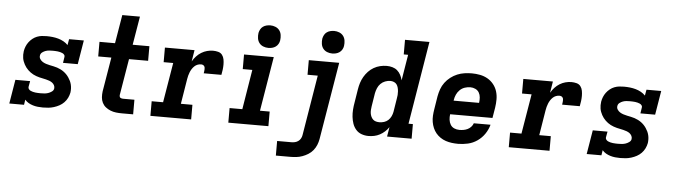

<svg xmlns="http://www.w3.org/2000/svg" viewBox="-55 -991 5059 1441"><g transform="rotate(5 2475.0 -270.0)"><path d="M282 8Q263 8 244 6Q225 4 207 -1.5Q189 -7 173.5 -16Q158 -25 146 -39L140 0H29L59 -181H170L162 -136Q161 -127 167 -119.5Q173 -112 181 -108.5Q189 -105 198 -102.5Q207 -100 216.5 -99Q226 -98 235.5 -97.5Q245 -97 254 -97Q269 -97 283.5 -98Q298 -99 312 -103.5Q326 -108 339.5 -117.5Q353 -127 355 -141Q357 -154 351 -165.5Q345 -177 335 -184.5Q325 -192 312.5 -196.5Q300 -201 287.5 -204Q275 -207 262.5 -209.5Q250 -212 237.5 -215Q225 -218 213 -222.5Q201 -227 190 -232.5Q179 -238 169 -245.5Q159 -253 150 -261.5Q141 -270 133.5 -280Q126 -290 120 -301Q114 -312 109.5 -324Q105 -336 103 -348.5Q101 -361 101 -374Q101 -387 103 -401Q106 -419 113 -436.5Q120 -454 131.5 -469.5Q143 -485 158.5 -497.5Q174 -510 192 -517Q210 -524 228 -526Q246 -528 264 -528Q287 -528 309.5 -525.5Q332 -523 353 -517Q374 -511 393 -500.5Q412 -490 426 -475L434 -520H545L515 -339H404L411 -384Q413 -393 407 -400.5Q401 -408 393 -411.5Q385 -415 376 -417.5Q367 -420 357.5 -421Q348 -422 338.5 -422.5Q329 -423 320 -423Q306 -423 292.5 -422Q279 -421 266 -416.5Q253 -412 241 -403Q229 -394 227 -380Q224 -365 232 -352.5Q240 -340 252 -332.5Q264 -325 278 -320.5Q292 -316 306.5 -313Q321 -310 335.5 -307Q350 -304 363.5 -299.5Q377 -295 390 -288.5Q403 -282 414.5 -273.5Q426 -265 435.5 -255Q445 -245 453 -233Q461 -221 467 -208.5Q473 -196 476.5 -181.5Q480 -167 480.5 -152Q481 -137 479 -122Q475 -101 465.5 -81.5Q456 -62 440.5 -46Q425 -30 405.5 -19.5Q386 -9 365 -2.5Q344 4 323.5 6Q303 8 282 8Z M877 0Q855 0 833 -2.5Q811 -5 791 -13Q771 -21 754.5 -34Q738 -47 728.5 -66Q719 -85 717.5 -107Q716 -129 719 -152L762 -410H663V-520H780L816 -735H949L913 -520H1039V-410H895L849 -134Q849 -128 850.5 -123Q852 -118 856.5 -115Q861 -112 866.5 -111Q872 -110 877 -110H962V0Z M1092 0V-110H1178L1228 -410H1156V-520H1379L1365 -434Q1377 -455 1393.5 -473Q1410 -491 1430.5 -503.5Q1451 -516 1473.5 -522Q1496 -528 1518 -528Q1538 -528 1557 -523Q1576 -518 1587 -503.5Q1598 -489 1601.5 -470Q1605 -451 1605 -431.5Q1605 -412 1602.5 -392.5Q1600 -373 1596 -353H1463Q1464 -360 1465 -367Q1466 -374 1466.5 -381.5Q1467 -389 1466 -395.5Q1465 -402 1461 -407.5Q1457 -413 1450.5 -415.5Q1444 -418 1437 -418Q1424 -418 1411 -413Q1398 -408 1387.5 -398Q1377 -388 1369.5 -376Q1362 -364 1357 -351.5Q1352 -339 1348.5 -326Q1345 -313 1343 -300L1312 -110H1399V0Z M1679 0V-110H1775L1824 -410H1752V-520H1976L1908 -110H1981V0ZM1930 -585Q1909 -585 1890.5 -592.5Q1872 -600 1860.5 -615Q1849 -630 1846 -650Q1843 -670 1846 -691Q1849 -705 1856 -718Q1863 -731 1875 -739.5Q1887 -748 1901.5 -751.5Q1916 -755 1930 -755Q1950 -755 1968.5 -747.5Q1987 -740 1998.5 -725Q2010 -710 2013 -690Q2016 -670 2013 -649Q2011 -635 2003.5 -622Q1996 -609 1984 -600.5Q1972 -592 1957.5 -588.5Q1943 -585 1930 -585Z M2056 215V105H2164Q2177 105 2190 102Q2203 99 2214.5 91Q2226 83 2233 70.5Q2240 58 2242 45L2317 -410H2240V-520H2469L2372 63Q2368 86 2359 108Q2350 130 2334.5 149Q2319 168 2298 181Q2277 194 2254.5 202Q2232 210 2209.5 212.5Q2187 215 2164 215ZM2411 -585Q2390 -585 2371.5 -592.5Q2353 -600 2341.5 -615Q2330 -630 2327 -650Q2324 -670 2327 -691Q2330 -705 2337 -718Q2344 -731 2356 -739.5Q2368 -748 2382.5 -751.5Q2397 -755 2411 -755Q2431 -755 2449.5 -747.5Q2468 -740 2479.5 -725Q2491 -710 2494 -690Q2497 -670 2494 -649Q2492 -635 2484.5 -622Q2477 -609 2465 -600.5Q2453 -592 2438.5 -588.5Q2424 -585 2411 -585Z M2735 8Q2708 8 2683 -1Q2658 -10 2641 -29.5Q2624 -49 2615.5 -73.5Q2607 -98 2604 -124.5Q2601 -151 2603 -179Q2605 -207 2610 -234L2626 -334Q2630 -359 2637.5 -383Q2645 -407 2658 -429.5Q2671 -452 2689 -471Q2707 -490 2729.5 -503Q2752 -516 2777 -522Q2802 -528 2827 -528Q2849 -528 2870 -522Q2891 -516 2906.5 -502.5Q2922 -489 2932 -470Q2942 -451 2947 -430Q2947 -430 2947 -430Q2947 -430 2947 -430L2979 -625H2946V-735H3130L3027 -110H3060V0H2875L2887 -72Q2875 -54 2857.5 -38Q2840 -22 2820 -11.5Q2800 -1 2778.5 3.5Q2757 8 2735 8ZM2808 -102Q2826 -102 2843.5 -107.5Q2861 -113 2874.5 -125.5Q2888 -138 2896 -155Q2904 -172 2907 -189L2923 -289Q2926 -303 2927 -317.5Q2928 -332 2927 -345.5Q2926 -359 2922.5 -372.5Q2919 -386 2911.5 -396.5Q2904 -407 2891 -412.5Q2878 -418 2864 -418Q2844 -418 2824.5 -410.5Q2805 -403 2790.5 -388.5Q2776 -374 2768 -355Q2760 -336 2756 -316L2740 -216Q2738 -203 2737 -189Q2736 -175 2738 -162.5Q2740 -150 2745.5 -138Q2751 -126 2760 -117.5Q2769 -109 2781.5 -105.5Q2794 -102 2808 -102Z M3411 8Q3387 8 3363 5Q3339 2 3317 -5.5Q3295 -13 3276 -26Q3257 -39 3243 -56Q3229 -73 3220 -94Q3211 -115 3207 -138.5Q3203 -162 3204.5 -186Q3206 -210 3210 -234L3226 -334Q3231 -361 3240.5 -388Q3250 -415 3267.5 -438.5Q3285 -462 3308.5 -480Q3332 -498 3358.5 -509Q3385 -520 3413 -524Q3441 -528 3468 -528Q3499 -528 3530 -522Q3561 -516 3587 -501Q3613 -486 3632 -462.5Q3651 -439 3660 -410Q3669 -381 3669 -349.5Q3669 -318 3664 -286L3651 -208H3332Q3329 -187 3331.5 -166.5Q3334 -146 3344 -129.5Q3354 -113 3372 -105Q3390 -97 3411 -97Q3426 -97 3441.5 -99.5Q3457 -102 3472 -109Q3487 -116 3498.5 -128.5Q3510 -141 3515 -156H3641Q3631 -119 3609 -86.5Q3587 -54 3554.5 -31.5Q3522 -9 3484.5 -0.5Q3447 8 3411 8ZM3541 -312Q3544 -333 3542.5 -353Q3541 -373 3531.5 -389.5Q3522 -406 3504 -414.5Q3486 -423 3466 -423Q3445 -423 3424 -416Q3403 -409 3387 -393.5Q3371 -378 3362 -358Q3353 -338 3350 -317L3349 -312Z M3792 0V-110H3878L3928 -410H3856V-520H4079L4065 -434Q4077 -455 4093.5 -473Q4110 -491 4130.5 -503.5Q4151 -516 4173.5 -522Q4196 -528 4218 -528Q4238 -528 4257 -523Q4276 -518 4287 -503.5Q4298 -489 4301.5 -470Q4305 -451 4305 -431.5Q4305 -412 4302.5 -392.5Q4300 -373 4296 -353H4163Q4164 -360 4165 -367Q4166 -374 4166.5 -381.5Q4167 -389 4166 -395.5Q4165 -402 4161 -407.5Q4157 -413 4150.5 -415.5Q4144 -418 4137 -418Q4124 -418 4111 -413Q4098 -408 4087.5 -398Q4077 -388 4069.5 -376Q4062 -364 4057 -351.5Q4052 -339 4048.5 -326Q4045 -313 4043 -300L4012 -110H4099V0Z M4632 8Q4613 8 4594 6Q4575 4 4557 -1.5Q4539 -7 4523.5 -16Q4508 -25 4496 -39L4490 0H4379L4409 -181H4520L4512 -136Q4511 -127 4517 -119.5Q4523 -112 4531 -108.5Q4539 -105 4548 -102.5Q4557 -100 4566.5 -99Q4576 -98 4585.5 -97.5Q4595 -97 4604 -97Q4619 -97 4633.5 -98Q4648 -99 4662 -103.5Q4676 -108 4689.5 -117.5Q4703 -127 4705 -141Q4707 -154 4701 -165.5Q4695 -177 4685 -184.5Q4675 -192 4662.5 -196.5Q4650 -201 4637.5 -204Q4625 -207 4612.5 -209.5Q4600 -212 4587.5 -215Q4575 -218 4563 -222.5Q4551 -227 4540 -232.5Q4529 -238 4519 -245.5Q4509 -253 4500 -261.5Q4491 -270 4483.5 -280Q4476 -290 4470 -301Q4464 -312 4459.5 -324Q4455 -336 4453 -348.5Q4451 -361 4451 -374Q4451 -387 4453 -401Q4456 -419 4463 -436.5Q4470 -454 4481.5 -469.5Q4493 -485 4508.5 -497.5Q4524 -510 4542 -517Q4560 -524 4578 -526Q4596 -528 4614 -528Q4637 -528 4659.5 -525.5Q4682 -523 4703 -517Q4724 -511 4743 -500.5Q4762 -490 4776 -475L4784 -520H4895L4865 -339H4754L4761 -384Q4763 -393 4757 -400.5Q4751 -408 4743 -411.5Q4735 -415 4726 -417.5Q4717 -420 4707.5 -421Q4698 -422 4688.5 -422.5Q4679 -423 4670 -423Q4656 -423 4642.5 -422Q4629 -421 4616 -416.5Q4603 -412 4591 -403Q4579 -394 4577 -380Q4574 -365 4582 -352.5Q4590 -340 4602 -332.5Q4614 -325 4628 -320.5Q4642 -316 4656.5 -313Q4671 -310 4685.5 -307Q4700 -304 4713.5 -299.5Q4727 -295 4740 -288.5Q4753 -282 4764.5 -273.5Q4776 -265 4785.5 -255Q4795 -245 4803 -233Q4811 -221 4817 -208.5Q4823 -196 4826.5 -181.5Q4830 -167 4830.5 -152Q4831 -137 4829 -122Q4825 -101 4815.5 -81.5Q4806 -62 4790.5 -46Q4775 -30 4755.5 -19.5Q4736 -9 4715 -2.5Q4694 4 4673.5 6Q4653 8 4632 8Z"/></g></svg>

Font: Iosevka Etoile XBdObl
Style: Regular
Weight: 800
Italic angle: -9°
Designer: Belleve Invis
Foundry: Belleve Invis
Version: Version 15.5.2; ttfautohint (v1.8.4)